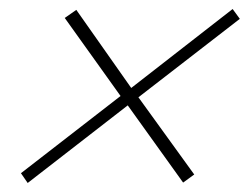

<svg xmlns="http://www.w3.org/2000/svg" viewBox="-20 -570 557 430"><path d="M125 -529.8 150.9 -547.9 273.9 -373 501 -549.8 517.1 -527.8 290 -352.1 415 -179.2 390.1 -161.1 266.1 -334 42 -160.2 26.9 -182.1 250 -355Z"/></svg>

Font: PlayfairDisplay-Italic
Style: Italic
Weight: 400
Italic angle: -14°
Designer: Claus Eggers Sørensen
Foundry: Claus Eggers Sørensen
Version: Version 1.002;PS 001.002;hotconv 1.0.70;makeotf.lib2.5.58329